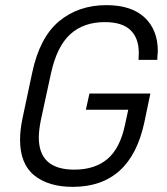

<svg xmlns="http://www.w3.org/2000/svg" viewBox="-20 -719 650 747"><path d="M58 -176Q58 -211 67 -256L105 -435Q134 -573 209.5 -636Q285 -699 394 -699Q491 -699 542.5 -651Q594 -603 594 -520Q594 -515 593 -506.5Q592 -498 592 -486H519L520 -513Q520 -571 487.5 -602Q455 -633 388 -633Q305 -633 253 -585.5Q201 -538 178 -432L139 -252Q131 -212 131 -184Q131 -59 269 -59Q349 -59 398 -100.5Q447 -142 466 -232L479 -292H314L328 -355H565L542 -245Q489 8 263 8Q169 8 113.5 -36.5Q58 -81 58 -176Z"/></svg>

Font: D-DIN
Style: DIN-Italic
Weight: 400
Italic angle: -12°
Designer: Charles Nix
Foundry: Datto Inc.
Version: Version 1.00